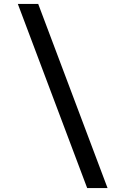

<svg xmlns="http://www.w3.org/2000/svg" viewBox="-20 -850 640 980"><path d="M425 110 71 -830H175L529 110Z"/></svg>

Font: JetBrains Mono NL Medium
Style: Regular
Weight: 500
Monospace: yes
Designer: Philipp Nurullin, Konstantin Bulenkov
Foundry: JetBrains
Version: Version 2.305; ttfautohint (v1.8.4.7-5d5b)